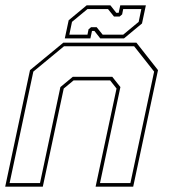

<svg xmlns="http://www.w3.org/2000/svg" viewBox="-22 -700 632 720"><path d="M-2.5 0 90.5 -437 215.5 -540H489.5L570.5 -437L477.5 0H336.5L415 -368L391 -398.5H254L217 -368L138.5 0ZM14 -13.5H128L204.5 -373.5L251 -412H399L429.5 -373.5L353 -13.5H467L556 -431.5L481 -526.5H218L103 -431.5ZM221 -556 235.5 -624 303 -680H392L414 -652H423L429 -680H525L510.5 -612L443 -556H354L332 -584H323L317 -556ZM238 -570H306L310 -590L319.5 -598H340.5L363 -570H440L498 -618L508 -666H440L436 -646L426.5 -638H405.5L383 -666H306L248 -618Z"/></svg>

Font: Tourney Thin Thin
Style: Italic
Weight: 250
Italic angle: -12°
Version: Version 1.015